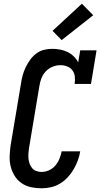

<svg xmlns="http://www.w3.org/2000/svg" viewBox="-20 -1006 540 1034"><path d="M203 8Q174 8 146.5 2Q119 -4 96.5 -19.5Q74 -35 59.5 -58Q45 -81 38 -107.5Q31 -134 32 -163.5Q33 -193 37 -222L93 -556Q96 -578 102 -600Q108 -622 118 -643Q128 -664 142 -683.5Q156 -703 175 -717.5Q194 -732 216.5 -737.5Q239 -743 261 -743Q283 -743 304 -739Q325 -735 343.5 -726Q362 -717 377 -702.5Q392 -688 401 -670L412 -735H500L470 -554H382Q385 -573 383 -592.5Q381 -612 370.5 -626.5Q360 -641 342.5 -648Q325 -655 305 -655Q284 -655 263 -646.5Q242 -638 226.5 -621.5Q211 -605 203 -584Q195 -563 192 -542L136 -207Q134 -193 133 -178.5Q132 -164 133.5 -150Q135 -136 140 -123Q145 -110 153.5 -100Q162 -90 175.5 -85Q189 -80 203 -80Q224 -80 244 -89Q264 -98 278 -114.5Q292 -131 300 -150.5Q308 -170 312 -191H412Q408 -166 399 -141.5Q390 -117 376.5 -94Q363 -71 344.5 -51Q326 -31 302.5 -17Q279 -3 253.5 2.5Q228 8 203 8ZM312 -790 263 -840 421 -986 482 -924Z"/></svg>

Font: Iosevka Slab Semibold Oblique
Style: Regular
Weight: 600
Italic angle: -9°
Monospace: yes
Designer: Belleve Invis
Foundry: Belleve Invis
Version: Version 11.1.1; ttfautohint (v1.8.3)